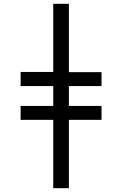

<svg xmlns="http://www.w3.org/2000/svg" viewBox="-20 -843 640 1006"><path d="M259 143V-215H88V-288H259V-392H88V-466H259V-823H341V-465H512V-392H341V-288H512V-215H341V143Z"/></svg>

Font: Iosevka Aile
Style: Regular
Weight: 400
Designer: Belleve Invis
Foundry: Belleve Invis
Version: Version 28.0.1; ttfautohint (v1.8.4)